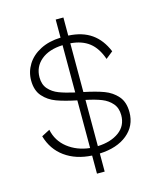

<svg xmlns="http://www.w3.org/2000/svg" viewBox="-126 -847 850 1035"><g transform="rotate(-15 299.5 -330.0)"><path d="M285 -1Q196 -6 135 -50Q74 -94 52 -171L98 -195Q111 -131 162 -91Q213 -51 285 -43V-309Q217 -323 173.5 -339Q130 -355 101 -388Q72 -421 72 -477Q72 -525 97.5 -566Q123 -607 171.5 -632Q220 -657 285 -659V-760H328V-659Q406 -655 456.5 -619.5Q507 -584 535 -516L495 -484Q473 -548 432.5 -579.5Q392 -611 328 -616V-344Q396 -330 439 -314Q482 -298 511 -265Q540 -232 540 -175Q540 -99 482.5 -52Q425 -5 328 -1V100H285ZM285 -617Q208 -614 164 -577Q120 -540 120 -481Q120 -441 142 -416Q164 -391 198 -378Q232 -365 285 -353ZM493 -171Q493 -211 471 -236.5Q449 -262 415 -275.5Q381 -289 328 -300V-42Q402 -45 447.5 -78.5Q493 -112 493 -171Z"/></g></svg>

Font: Work Sans Light
Style: Regular
Weight: 300
Designer: Wei Huang
Foundry: Wei Huang
Version: Version 1.500